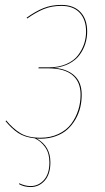

<svg xmlns="http://www.w3.org/2000/svg" viewBox="-20 -547 420 770"><path d="M197.3 -274.9Q248.5 -271 278.1 -244.1Q307.6 -217.3 307.6 -167Q307.6 -140.6 301.8 -116Q295.9 -91.3 282.7 -68.4Q269.5 -45.4 250.7 -28.3Q231.9 -11.2 203.9 -1Q175.8 9.3 142.6 9.3Q132.3 9.3 127.4 8.8Q182.1 39.1 182.1 104Q182.1 151.9 159.2 177.5Q136.2 203.1 103 203.1Q76.7 203.1 56.2 191.4L57.1 188Q80.6 199.2 103 199.2Q134.3 199.2 156.2 174.8Q178.2 150.4 178.2 104Q178.2 67.9 161.6 43.9Q145 20 119.6 7.8Q78.6 3.4 52.7 -13.9Q26.9 -31.2 2.4 -61L4.9 -64Q32.2 -30.8 62.3 -12.7Q92.3 5.4 142.6 5.4Q183.1 5.4 214.8 -9.8Q246.6 -24.9 265.4 -50Q284.2 -75.2 293.7 -105Q303.2 -134.8 303.2 -167Q303.2 -218.8 270.5 -245.8Q237.8 -272.9 174.8 -272.9H133.8L135.3 -276.9H175.8Q215.8 -276.9 246.3 -290.3Q276.9 -303.7 293.2 -325.7Q309.6 -347.7 317.4 -371.3Q325.2 -395 325.2 -420.4Q325.2 -468.3 299.6 -495.8Q273.9 -523.4 226.1 -523.4Q187 -523.4 155.8 -510.7Q124.5 -498 88.9 -472.7L86.9 -476.1Q123 -502 154.8 -514.6Q186.5 -527.3 226.1 -527.3Q275.4 -527.3 302.5 -498.8Q329.6 -470.2 329.6 -420.4Q329.6 -395 322 -371.3Q314.5 -347.7 299.3 -326.9Q284.2 -306.2 257.8 -292.2Q231.4 -278.3 197.3 -274.9Z"/></svg>

Font: Fira Sans Compressed Four
Style: Italic
Weight: 100
Width: 3
Italic angle: -8°
Designer: Carrois Corporate & Edenspiekermann AG
Foundry: Carrois Corporate GbR & Edenspiekermann AG
Version: Version 4.203;PS 004.203;hotconv 1.0.88;makeotf.lib2.5.64775